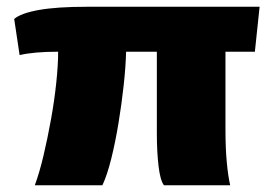

<svg xmlns="http://www.w3.org/2000/svg" viewBox="-20 -548 814 568"><path d="M83 0Q97 -38 109 -89Q121 -140 131 -195.5Q141 -251 146.5 -303.5Q152 -356 152 -395Q116 -395 87.5 -392.5Q59 -390 38 -385L22 -492Q42 -509 95 -518.5Q148 -528 237 -528H748L734 -395H647V-165Q647 -109 651 -67Q655 -25 661 0H465Q454 -14 449 -57Q444 -100 444 -153V-395H353Q352 -352 346 -296.5Q340 -241 330.5 -183.5Q321 -126 309 -78Q297 -30 283 0Z"/></svg>

Font: Archivo SemiExpanded Black
Style: Regular
Weight: 900
Width: 6
Designer: Hector Gatti
Foundry: Omnibus-Type
Version: Version 2.001